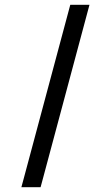

<svg xmlns="http://www.w3.org/2000/svg" viewBox="-20 -760 393 800"><path d="M262.1 -700 79.9 -20 69.1 20H149.1L159.9 -20L342.1 -700L352.8 -740H272.8Z"/></svg>

Font: Nordica Advanced
Style: RegularObl
Weight: 300
Version: Version 1.07